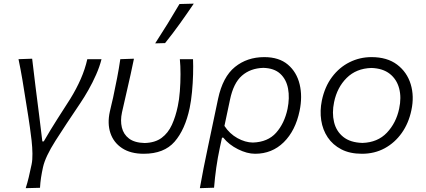

<svg xmlns="http://www.w3.org/2000/svg" viewBox="-20 -812 2280 1027"><path d="M117.5 194.5Q127 165 134 135.2Q141 105.5 149 67.5Q154 43.5 153.5 9.8Q153 -24 149 -60.5Q145 -97 140 -130.5Q135 -164 131.5 -188L117.5 -275.5Q109 -330.5 99.8 -385.5Q90.5 -440.5 79 -495.5L152 -498Q160 -430 170 -348.8Q180 -267.5 189.5 -195L206.5 -55.5H214Q251 -119.5 286.2 -174.5Q321.5 -229.5 356 -283.5Q389 -337 412 -389.5Q435 -442 447 -495.5H523Q513 -455.5 494.2 -413Q475.5 -370.5 453.2 -331.2Q431 -292 410 -261Q331.5 -145 277 -59.5Q222.5 26 210 82.5Q203.5 112 199.5 138.2Q195.5 164.5 194 192.5Z M749 10.5Q678.5 10.5 633 -19.5Q587.5 -49.5 570.5 -100.5Q553.5 -151.5 567.5 -215Q572 -236 576.5 -254Q581 -272 585 -290Q597 -347 606.5 -395.5Q616 -444 623.5 -495.5L696.5 -498Q678.5 -410.5 661 -336Q643.5 -261.5 632.5 -211Q623 -167 631.8 -130.2Q640.5 -93.5 670 -71Q699.5 -48.5 753.5 -47Q809.5 -48.5 844.5 -74.5Q879.5 -100.5 899.5 -144.5Q919.5 -188.5 931 -244Q938.5 -278 942 -323.8Q945.5 -369.5 945.5 -415.2Q945.5 -461 942 -495.5H1012.5Q1014 -460.5 1012.8 -414Q1011.5 -367.5 1007 -320Q1002.5 -272.5 994.5 -234Q970 -118.5 913.8 -54Q857.5 10.5 749 10.5ZM810 -580Q844.5 -633 876.8 -685.5Q909 -738 940 -790.5L1016.5 -792.5Q980 -738.5 942 -685.5Q904 -632.5 863 -581.5Z M1049 194.5Q1059 139 1069.2 86.2Q1079.5 33.5 1092.5 -27L1146.5 -283.5Q1171.5 -401 1236.8 -453.8Q1302 -506.5 1393.5 -506.5Q1472.5 -506.5 1519.8 -466.5Q1567 -426.5 1582.8 -361Q1598.5 -295.5 1582.5 -219Q1560.5 -113 1497.8 -51.2Q1435 10.5 1344.5 10.5Q1301.5 10.5 1253 -13.8Q1204.5 -38 1174.5 -75.5H1167.5L1156.5 -25Q1144 33.5 1136.8 85Q1129.5 136.5 1125 192ZM1332.5 -49.5Q1412.5 -52 1457 -102Q1501.5 -152 1518 -229.5Q1530 -288.5 1520.8 -338Q1511.5 -387.5 1479 -417.5Q1446.5 -447.5 1388.5 -449Q1319.5 -447 1274 -407.2Q1228.5 -367.5 1210 -277.5L1180.5 -138.5Q1208 -96.5 1250 -73.2Q1292 -50 1332.5 -49.5Z M1916 10.5Q1851.5 10.5 1805.8 -13.2Q1760 -37 1733 -77.2Q1706 -117.5 1698.2 -168.5Q1690.5 -219.5 1701.5 -274Q1717 -348 1756 -400Q1795 -452 1849.8 -479.2Q1904.5 -506.5 1967 -506.5Q2051 -506.5 2104 -466.5Q2157 -426.5 2176.8 -361.8Q2196.5 -297 2180.5 -222.5Q2166 -153 2129 -100.8Q2092 -48.5 2037.8 -19Q1983.5 10.5 1916 10.5ZM1918.5 -47.5Q2000 -50 2049.5 -102.2Q2099 -154.5 2115 -230.5Q2128 -290.5 2115 -339.2Q2102 -388 2064.8 -417.2Q2027.5 -446.5 1966.5 -448.5Q1885.5 -446 1834.2 -395Q1783 -344 1767 -265.5Q1755 -208 1766.8 -159Q1778.5 -110 1816 -79.8Q1853.5 -49.5 1918.5 -47.5Z"/></svg>

Font: Commissioner Flair Light
Style: Italic
Weight: 300
Italic angle: -12°
Designer: Kostas Bartsokas
Foundry: Kostas Bartsokas
Version: Version 1.000; ttfautohint (v1.8.3)